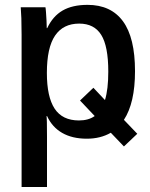

<svg xmlns="http://www.w3.org/2000/svg" viewBox="-20 -558 614 786"><path d="M532.7 -266.6Q532.7 -136.7 487.3 -67.4L542 -10.3L487.3 41.5L433.6 -14.6Q391.6 9.8 335.4 9.8Q275.9 9.8 234.6 -13.9Q193.4 -37.6 172.9 -82.5H170.4Q172.4 -75.7 172.4 2.4V207.5H68.4V-416Q68.4 -455.6 67.4 -483.6Q66.4 -511.7 64.9 -528.3H166Q167 -524.9 168.2 -509Q169.4 -493.2 170.4 -474.1Q171.4 -455.1 171.4 -442.9H173.3Q196.3 -491.7 236.3 -514.9Q276.4 -538.1 338.4 -538.1Q434.1 -538.1 483.4 -470.9Q532.7 -403.8 532.7 -266.6ZM423.3 -265.1Q423.3 -368.7 394.5 -415Q365.7 -461.4 304.2 -461.4Q238.8 -461.4 205.3 -412.1Q171.9 -362.8 171.9 -259.3Q171.9 -161.6 203.6 -113.3Q235.4 -64.9 303.2 -64.9Q342.3 -64.9 367.7 -83L307.6 -146.5L362.3 -198.7L409.7 -148.4Q423.3 -191.9 423.3 -265.1Z"/></svg>

Font: Arimo Medium
Style: Regular
Weight: 500
Designer: Steve Matteson
Foundry: Monotype Imaging Inc.
Version: Version 1.33